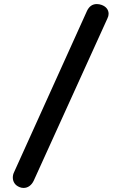

<svg xmlns="http://www.w3.org/2000/svg" viewBox="-20 -818 596 944"><path d="M43 55Q43 41 49 29L408 -765Q424 -798 456 -798Q468 -798 479 -794Q496 -788 505 -776.5Q514 -765 514 -750Q514 -739 508 -727L146 70Q138 87 125 96.5Q112 106 96 106Q85 106 76 102Q59 95 51 82.5Q43 70 43 55Z"/></svg>

Font: Kodchasan SemiBold
Style: Regular
Weight: 600
Version: Version 1.000; ttfautohint (v1.6)